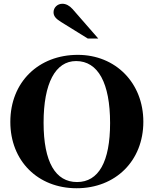

<svg xmlns="http://www.w3.org/2000/svg" viewBox="-20 -983 818 1022"><path d="M503 -778 366 -935C350 -953 331 -963 312 -963C286 -963 265 -943 265 -918C265 -898 276 -884 305 -866L447 -778ZM743 -335C743 -542 595 -691 394 -691C186 -691 35 -547 35 -334C35 -127 181 19 388 19C595 19 743 -127 743 -335ZM566 -328C566 -122 505 -14 390 -14C276 -14 212 -119 212 -330C212 -540 275 -658 385 -658C502 -658 566 -541 566 -328Z"/></svg>

Font: XITS
Style: Bold
Weight: 700
Designer: MicroPress Inc., with final additions and corrections provided by Coen Hoffman, Elsevier (retired)
Version: Version 1.107